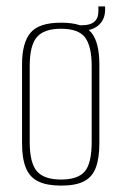

<svg xmlns="http://www.w3.org/2000/svg" viewBox="-20 -574 380 601"><path d="M171 7Q127 7 100 -6Q73 -19 61 -48.5Q49 -78 49 -125V-372Q49 -440 75.5 -471.5Q102 -503 171 -503Q240 -503 265.5 -472.5Q291 -442 291 -372V-125Q291 -79 280 -49.5Q269 -20 243 -6.5Q217 7 171 7ZM171 -12Q224 -12 245.5 -37.5Q267 -63 267 -130V-367Q267 -429 246.5 -456.5Q226 -484 171 -484Q118 -484 95.5 -458Q73 -432 73 -367V-130Q73 -64 95.5 -38Q118 -12 171 -12ZM232 -478 228 -495H237Q288 -495 288 -539V-554H309V-544Q309 -513 288.5 -495Q268 -477 232 -478Z"/></svg>

Font: Alumni Sans SC Thin
Style: Regular
Weight: 100
Designer: Robert E. Leuschke
Foundry: Robert E. Leuschke
Version: Version 1.018